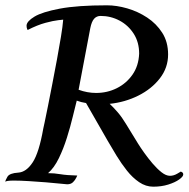

<svg xmlns="http://www.w3.org/2000/svg" viewBox="-52 -691 710 723"><path d="M239 -30Q239 -30 235 -21.5Q231 -13 223 -5Q215 3 201 3Q197 3 174.5 0.5Q152 -2 120.5 -4.5Q89 -7 56.5 -9Q24 -11 0 -11Q-30 -11 -32 -6Q-32 -12 -24 -25.5Q-16 -39 17 -41Q47 -43 71 -79.5Q95 -116 111 -207Q111 -207 116 -230Q121 -253 128.5 -291Q136 -329 145 -375Q154 -421 162.5 -467Q171 -513 177.5 -552.5Q184 -592 186 -617Q186 -617 167.5 -615Q149 -613 119 -605Q89 -597 52 -578Q52 -578 50 -582.5Q48 -587 48 -595Q49 -611 78 -628.5Q107 -646 173.5 -658.5Q240 -671 351 -671Q387 -671 427 -659.5Q467 -648 502 -625Q537 -602 559 -567.5Q581 -533 581 -486Q581 -436 550 -396Q519 -356 469 -331Q419 -306 361 -300Q375 -287 391 -268.5Q407 -250 422 -225L468 -150Q476 -137 490.5 -116.5Q505 -96 522 -76Q539 -56 556 -42.5Q573 -29 588 -29Q602 -29 615.5 -37Q629 -45 629 -45Q629 -45 633.5 -42.5Q638 -40 638 -34Q638 -26 622.5 -15Q607 -4 581.5 4Q556 12 525 12Q497 12 472 -5Q447 -22 426 -48.5Q405 -75 387 -104.5Q369 -134 354 -160L272 -303Q253 -306 237 -312Q231 -289 222 -251.5Q213 -214 200 -172.5Q187 -131 169.5 -95Q152 -59 129 -39Q152 -39 175.5 -35Q199 -31 239 -30ZM244 -353Q277 -341 310 -341Q352 -341 388 -359Q424 -377 447 -410Q470 -443 472 -489Q472 -532 451.5 -564Q431 -596 398 -613.5Q365 -631 327 -631Q312 -631 302.5 -620.5Q293 -610 288 -585Z"/></svg>

Font: Sedan
Style: Italic
Weight: 400
Italic angle: -13.8°
Designer: Sebastian Salazar
Foundry: Sebastian Salazar
Version: Version 1.100; ttfautohint (v1.8.4.7-5d5b)